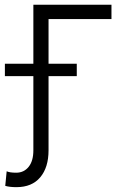

<svg xmlns="http://www.w3.org/2000/svg" viewBox="-55 -565 531 797"><path d="M407.7 -545.4V-485.8H146.5V-300.3H263.7V-249H146.5V59.1Q146.5 129.9 112.1 170.9Q77.6 211.9 13.2 211.9Q-15.1 211.9 -33.2 206.5L-27.3 146Q-14.6 151.9 12.2 151.9Q44.4 151.9 64 127.4Q83.5 103 83.5 59.1V-249H-34.7V-300.3H83.5V-545.4Z"/></svg>

Font: Interop Light
Style: Regular
Weight: 300
Designer: Rasmus Andersson, Google, Jang Haemin
Foundry: jhaemin
Version: Version 1.007